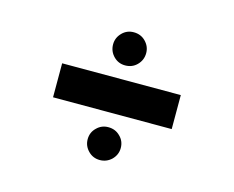

<svg xmlns="http://www.w3.org/2000/svg" viewBox="-70 -615 770 633"><g transform="rotate(15 315.0 -298.0)"><path d="M315 -516Q292 -516 276 -500Q259 -483 259 -460Q259 -436 276 -419Q292 -403 315 -403Q339 -403 355 -419Q372 -436 372 -460Q372 -483 355 -500Q339 -516 315 -516ZM113 -356V-240H518V-356ZM315 -192Q292 -192 276 -176Q259 -160 259 -136Q259 -113 276 -96Q292 -80 315 -80Q338 -80 355 -96Q372 -113 372 -136Q372 -160 355 -176Q339 -192 315 -192Z"/></g></svg>

Font: Unageo
Style: SemiBold
Weight: 600
Designer: Richard Sepsi
Foundry: Richard Sepsi
Version: Version 2.000